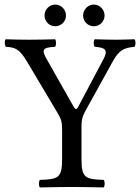

<svg xmlns="http://www.w3.org/2000/svg" viewBox="-20 -819 615 841"><path d="M175 -751C175 -725 196 -704 222 -704C248 -704 269 -725 269 -751C269 -777 248 -799 222 -799C196 -799 175 -777 175 -751ZM344 -751C344 -725 365 -704 391 -704C417 -704 438 -725 438 -751C438 -777 417 -799 391 -799C365 -799 344 -777 344 -751ZM337 -122V-257.7C337 -287.5 338.1 -304.4 354.5 -334L474 -550C502 -600.7 524.3 -609.7 569 -614C575 -620 575 -641 569 -647C541 -646 509 -645 486 -645C463 -645 427 -646 395 -647C389 -641 389 -620 395 -614C439.3 -611 455.2 -601.4 433.8 -561L323 -352C315 -336.8 310.2 -338.1 301.2 -354L185.2 -558.8C161 -601.4 165 -611 221 -614C227 -620 227 -641 221 -647C185 -646 147 -645 107 -645C68 -645 35 -646 5 -647C-1 -641 0 -620 6 -614C48 -611 65.2 -605.1 99.7 -547L231 -326C248.5 -296.5 252 -286 252 -249V-122C252 -39 235 -34 155 -31C149 -25 149 -4 155 2C204 1 256.4 0 295 0C333.7 0 384 1 434 2C440 -4 440 -25 434 -31C354 -34 337 -39 337 -122Z"/></svg>

Font: Libertinus Math
Style: Regular
Weight: 400
Designer: Philipp H. Poll
Foundry: Khaled Hosny
Version: Version 6.2